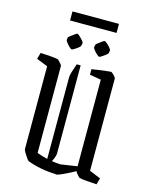

<svg xmlns="http://www.w3.org/2000/svg" viewBox="-129 -953 821 1045"><g transform="rotate(15 281.5 -431.0)"><path d="M91 -547 28 -572 38 -608Q66 -607 95.5 -604.5Q125 -602 137 -599Q139 -598 145.5 -591.5Q152 -585 157.5 -578Q163 -571 163 -569V-78Q192 -67 222 -60V-521Q222 -531 228.5 -552.5Q235 -574 244 -599H266V-103Q266 -87 250 -55Q275 -51 299 -50L392 -64V-552L328 -563V-594Q340 -596 364 -599.5Q388 -603 409.5 -605.5Q431 -608 435 -608Q438 -608 445 -602Q452 -596 458 -588.5Q464 -581 464 -578V-58L527 -32L517 4Q489 2 460 0Q431 -2 419 -6Q416 -7 406 -18.5Q396 -30 393 -37Q376 -27 354.5 -16.5Q333 -6 316 1.5Q299 9 294 9Q198 5 128 -22Q124 -24 115.5 -36Q107 -48 99 -61.5Q91 -75 91 -80ZM147 -820V-871H409V-820ZM314 -728Q314 -730 324 -738Q334 -746 345 -753.5Q356 -761 358 -761Q362 -761 372.5 -752Q383 -743 391.5 -732.5Q400 -722 399 -717L396 -702Q395 -699 385 -691Q375 -683 364.5 -676.5Q354 -670 351 -670Q347 -670 337 -679Q327 -688 319 -698.5Q311 -709 311 -713ZM159 -728Q160 -730 170 -738Q180 -746 191 -753.5Q202 -761 204 -761Q208 -761 218 -752Q228 -743 237 -732.5Q246 -722 245 -717L241 -702Q241 -699 231 -691Q221 -683 210 -676.5Q199 -670 196 -670Q192 -670 182.5 -679Q173 -688 165 -698.5Q157 -709 157 -713Z"/></g></svg>

Font: Grenze Gotisch Light
Style: Regular
Weight: 300
Designer: Renata Polastri
Foundry: Omnibus-Type
Version: Version 1.001